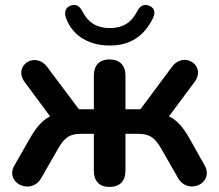

<svg xmlns="http://www.w3.org/2000/svg" viewBox="-20 -731 866 759"><path d="M414 -551C497 -551 551 -590 585 -660C597 -685 588 -702 568 -709C548 -716 533 -708 521 -684C499 -641 464 -620 414 -620C364 -620 329 -641 307 -684C295 -708 280 -716 260 -709C240 -702 232 -685 241 -660C266 -590 331 -551 414 -551ZM413 8C453 8 476 -15 476 -56V-202H526C569 -202 591 -189 617 -144L684 -27C724 42 828 -7 789 -77L730 -182C705 -227 680 -256 648 -271L749 -407C797 -471 708 -531 660 -467L535 -299H476V-432C476 -473 453 -496 413 -496C373 -496 351 -473 351 -432V-299H292L166 -467C118 -530 30 -470 78 -406L178 -271C147 -256 122 -226 97 -182L37 -77C-3 -8 103 43 143 -27L210 -144C236 -189 257 -202 301 -202H351V-56C351 -15 373 8 413 8Z"/></svg>

Font: Nunito
Style: Bold
Weight: 700
Designer: Vernon Adams
Foundry: Vernon Adams
Version: Version 3.602